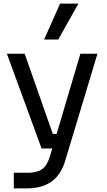

<svg xmlns="http://www.w3.org/2000/svg" viewBox="-20 -830 587 1058"><path d="M56 122H133Q184 122 212 102Q240 82 255 32L268 -12H209L18 -534H116L271 -92H292L423 -534H517L339 57Q315 135 262.5 171.5Q210 208 127 208H56ZM311 -810H412L301 -612H223Z"/></svg>

Font: Sora-SIA
Style: Regular
Weight: 400
Designer: Jonathan Barnbrook, Julián Moncada
Foundry: Barnbrook Fonts
Version: Version 2.000